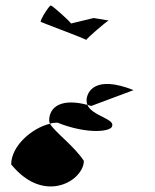

<svg xmlns="http://www.w3.org/2000/svg" viewBox="-20 -826 566 703"><path d="M21 -224C143 -74 287 -166 287 -237C252 -291 180 -343 163 -373C96 -357 21 -291 21 -224ZM129 -746C129 -745 287 -686 296 -680C298 -686 370 -748 378 -751L323 -760L240 -740C238 -746 172 -806 166 -806C160 -806 127 -754 129 -746ZM160 -384C160 -381 161 -377 163 -373C172 -376 181 -377 190 -377C303 -332 391 -344 391 -366C398 -391 316 -403 300 -442C210 -466 160 -439 160 -384ZM296 -680C297 -680 296 -680 296 -680ZM297 -458C297 -452 298 -447 300 -442C305 -441 309 -439 314 -438L469 -496C326 -553 297 -488 297 -458ZM378 -751H379Z"/></svg>

Font: Ampere
Style: Cnd
Weight: 400
Version: Version 1